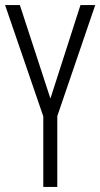

<svg xmlns="http://www.w3.org/2000/svg" viewBox="-20 -734 394 754"><path d="M178 -347 58 -714H0L150 -277V0H205V-278L354 -714H296Z"/></svg>

Font: Noto Sans Lao ExtraCondensed Light
Style: Regular
Weight: 300
Width: 2
Designer: Monotype Design Team
Foundry: Monotype Imaging Inc.
Version: Version 2.003